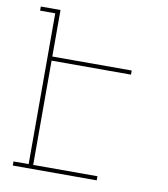

<svg xmlns="http://www.w3.org/2000/svg" viewBox="-82 -805 765 874"><g transform="rotate(10 300.0 -367.5)"><path d="M36 0V-19H106V-716H36V-735H127V-520H494V-501H127V-19H424V0Z"/></g></svg>

Font: Iosevka HT Thin Extended
Style: Regular
Weight: 100
Width: 7
Monospace: yes
Designer: Belleve Invis
Foundry: Belleve Invis
Version: Version 32.3.0; ttfautohint (v1.8.4)